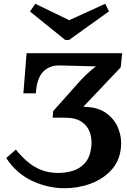

<svg xmlns="http://www.w3.org/2000/svg" viewBox="-20 -982 671 1018"><path d="M322 16Q234 16 150.5 -23Q67 -62 13 -144L64 -189Q92 -154 125 -125.5Q158 -97 198.5 -81Q239 -65 290 -65Q326 -65 363.5 -75.5Q401 -86 429 -116Q457 -146 464 -202Q469 -243 457 -278.5Q445 -314 413 -336Q381 -358 326 -358H259L262 -393L385 -531Q412 -562 438 -587Q464 -612 489 -630L299 -635Q244 -637 209.5 -602.5Q175 -568 170 -487H104L121 -700H628L620 -625L422 -416Q498 -415 543.5 -382Q589 -349 608 -299Q627 -249 621 -196Q613 -126 569 -79Q525 -32 460 -8Q395 16 322 16ZM346 -770H326L139 -921L167 -962L347 -875L538 -962L558 -922Z"/></svg>

Font: Lora
Style: Italic
Weight: 400
Italic angle: -3°
Designer: Olga Karpushina, Alexei Vanyashin (Cyrillic)
Foundry: Cyreal
Version: Version 3.008